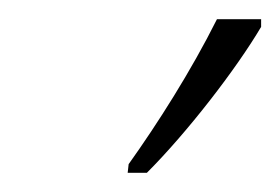

<svg xmlns="http://www.w3.org/2000/svg" viewBox="-20 -786 292 200"><path d="M113 -606H133C175 -648 226 -714 252 -758V-766H206C179 -712 144 -657 114 -615Z"/></svg>

Font: Noto Serif Condensed ExtraLight
Style: Italic
Weight: 200
Width: 3
Italic angle: -12°
Designer: Monotype Design Team
Foundry: Monotype Imaging Inc.
Version: Version 2.013